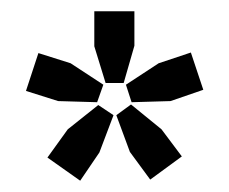

<svg xmlns="http://www.w3.org/2000/svg" viewBox="-20 -692 406 340"><path d="M199 -545H167L147 -610V-672H218V-611ZM282 -513 213 -511 203 -542 261 -580 318 -599 340 -533ZM152 -511 83 -513 26 -531 48 -598 105 -580 163 -542ZM302 -415 246 -374 210 -423 186 -488 212 -507 266 -463ZM156 -422 122 -372 64 -413 100 -463 154 -506 181 -488Z"/></svg>

Font: Gemunu Libre
Style: Bold
Weight: 700
Designer: Puspanada Ekanayake, Sola Matas, Pathum Egodawatta, Kosala Senevirathne
Foundry: mooniak
Version: Version 1.100